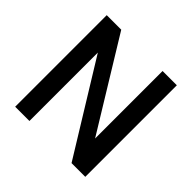

<svg xmlns="http://www.w3.org/2000/svg" viewBox="-175 -869 1038 1038"><g transform="rotate(45 344.0 -350.0)"><path d="M612 -700V0H507L185 -523V0H76V-700H187L503 -184V-700Z"/></g></svg>

Font: Sarabun Medium
Style: Regular
Weight: 500
Designer: Suppakit Chalermlarp | Katatrad Co.,Ltd.
Foundry: Cadson Demak Co.,Ltd.
Version: Version 1.000; ttfautohint (v1.6)